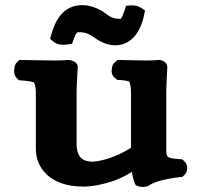

<svg xmlns="http://www.w3.org/2000/svg" viewBox="-20 -715 780 746"><path d="M420.8 -12.1C445.6 -20.9 468.1 -31.8 492.5 -47.3C496.1 -22.2 502 -7.7 503.3 -4.6L507.4 4.7L517.3 8.4C530.2 13.2 544.4 10.9 551.1 9.3L556.6 7.9L560.9 4.3C575.4 -6.4 621.1 -20.8 679.9 -26.9L688.6 -27.8L694.7 -33.4C711.9 -49 711.9 -74.5 694.7 -90L688.2 -95.9L679 -96.6C623.6 -100.5 626.1 -104.3 626.1 -140.1V-356.9C626.1 -382.5 629.9 -449.8 630.1 -453L630.1 -453.3V-453.9C630.1 -472.9 611.2 -482 597.1 -482H594.6L592.4 -481.6C590.1 -481.2 566.9 -480 554.1 -480C522.6 -480 484.7 -481 447.7 -482L437 -482.3L428.2 -474.7C417.1 -466.2 416.4 -458 415.3 -451.9C413.5 -441.3 410 -424.6 428.2 -410.6L436 -404.6L445.6 -404.1C465.7 -403.1 479.8 -399.2 481.2 -398.2C483.3 -396.4 489.1 -386.7 489.1 -354.5V-154.3C489.1 -138.1 490.8 -142.5 483.3 -137.6C451 -116.6 414.8 -102.4 385 -94.6C364.4 -89.2 347.5 -87 341.2 -87C317.8 -87 277.6 -89.5 277.6 -156.2V-359.5C277.6 -385 282.2 -453.3 282.2 -453.3L282.2 -453.9V-454.5C282.2 -473.1 260.5 -482 244.1 -482H241.2L238.5 -481.5C236.7 -481.3 216.5 -480 201.3 -480C164.9 -480 108.3 -481 65.7 -482L55 -482.3L47.4 -474.7C37.2 -465.5 36.8 -456.5 36 -449.9C34.8 -439.4 32 -423 47.4 -409.1L53.9 -403.2L63 -402.5C83.9 -401.2 105.9 -397.6 110.5 -395.5C113.2 -393.3 119.3 -383.2 119.3 -352.6V-135.9C119.3 -65.2 171.6 10 304.2 10C334.5 10 375.4 3.2 420.8 -12.1ZM401 -655C379.2 -671.2 345.8 -695 299 -695C226.3 -695 194.7 -637 178.4 -577.8L174.7 -564.2L186.1 -554.3C203.8 -539 226.9 -539.9 242.9 -542.4L260.3 -545.1L265.4 -559.8C276.6 -591.8 278.9 -590 290.9 -590C304.3 -590 322 -585.6 335.2 -576.5C358 -560.7 388.3 -539 427.3 -539C492.6 -539 527.4 -594.5 540.1 -658.1L543.4 -674.5L529.4 -683.8C518 -691.4 503 -695.4 486.3 -693.9L470 -692.4L464.8 -676.9C451.2 -636.1 449.2 -642 441.6 -642C427 -642 412.1 -646.7 401 -655Z"/></svg>

Font: Linux Libertine Mono O 
Style: Mono Bold
Weight: 400
Designer: Philipp H. Poll
Foundry: Philipp H. Poll
Version: Version 5.1.7